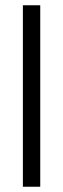

<svg xmlns="http://www.w3.org/2000/svg" viewBox="-20 -696 240 730"><path d="M133 14V-676H67V14Z"/></svg>

Font: XITS
Style: Regular
Weight: 400
Designer: MicroPress Inc., with final additions and corrections provided by Coen Hoffman, Elsevier (retired)
Version: Version 1.302